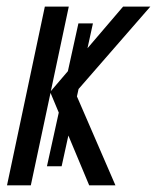

<svg xmlns="http://www.w3.org/2000/svg" viewBox="-20 -555 470 575"><path d="M1 0 114.3 -535.2H186L132.3 -282.2L348.6 -535.2H430.2L205.6 -277.3L325.7 0H247.1L131.3 -276.9L72.3 0ZM120.6 -57.1 214.8 -484.9H258.3L164.6 -57.1Z"/></svg>

Font: Open Sans Condensed
Style: Italic
Weight: 400
Width: 3
Italic angle: -12°
Designer: Monotype Design Team
Foundry: Monotype Imaging Inc.
Version: Version 3.000